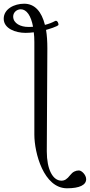

<svg xmlns="http://www.w3.org/2000/svg" viewBox="-110 -726 484 1034"><path d="M251 288C319 288 354 270 354 239C354 216 330 192 315 192C298 192 282 199 268 217C251 239 238 247 221 247C174 247 142 186 142 89L145 -465C145 -502 143 -535 138 -565C145 -567 205 -584 205 -593C205 -600 201 -614 191 -614C189 -614 187 -613 185 -612C170 -604 152 -597 132 -592C114 -663 78 -706 20 -706C-33 -706 -90 -678 -90 -625C-90 -572 -26 -549 27 -549C41 -549 56 -550 72 -552C74 -536 75 -519 75 -500V-1C75 97 125 288 251 288ZM41 -581C3 -581 -39 -599 -39 -637C-39 -659 -20 -676 2 -676C33 -676 57 -642 68 -582C59 -581 50 -581 41 -581Z"/></svg>

Font: EB Garamond
Style: Regular
Weight: 400
Designer: Georg Duffner and Octavio Pardo
Foundry: Georg Duffner
Version: Version 1.000;PS 001.000;hotconv 1.0.88;makeotf.lib2.5.64775